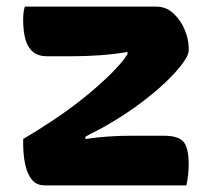

<svg xmlns="http://www.w3.org/2000/svg" viewBox="-20 -560 640 580"><path d="M55 -540H452Q482 -540 504 -519.5Q526 -499 538 -470Q550 -441 550 -415V-407Q550 -396 537.5 -377Q525 -358 502.5 -334Q480 -310 450 -284.5Q420 -259 384 -233.5Q348 -208 310 -186Q294 -176 273 -165.5Q252 -155 238 -147V-140Q270 -145 305 -147.5Q340 -150 376 -150H475Q519 -150 534.5 -131.5Q550 -113 550 -63Q550 -46 548 -29.5Q546 -13 543 0H115Q90 0 76 -17.5Q62 -35 56 -64Q50 -93 50 -125V-140Q99 -169 144.5 -199.5Q190 -230 232.5 -264Q275 -298 313 -335Q327 -349 341 -364.5Q355 -380 365 -396V-403Q324 -396 281.5 -393Q239 -390 192 -390H122Q96 -390 80 -403Q64 -416 57 -440.5Q50 -465 50 -500Q50 -511 51 -521Q52 -531 55 -540Z"/></svg>

Font: Recursive Monospace Casual ExtraBold
Style: Regular
Weight: 800
Version: Version 1.047